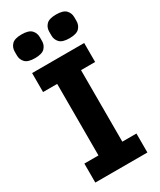

<svg xmlns="http://www.w3.org/2000/svg" viewBox="-226 -986 885 1060"><g transform="rotate(-30 216.0 -456.0)"><path d="M382 0H50V-121H140V-577H50V-698H382V-577H292V-121H382ZM106 -761Q61 -761 43.5 -779.5Q26 -798 26 -824V-849Q26 -875 43.5 -893.5Q61 -912 106 -912Q151 -912 168.5 -893.5Q186 -875 186 -849V-824Q186 -798 168.5 -779.5Q151 -761 106 -761ZM326 -761Q281 -761 263.5 -779.5Q246 -798 246 -824V-849Q246 -875 263.5 -893.5Q281 -912 326 -912Q371 -912 388.5 -893.5Q406 -875 406 -849V-824Q406 -798 388.5 -779.5Q371 -761 326 -761Z"/></g></svg>

Font: IBM Plex Sans
Style: Regular
Weight: 400
Designer: Mike Abbink, Paul van der Laan, Pieter van Rosmalen
Foundry: Bold Monday
Version: Version 3.201